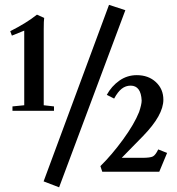

<svg xmlns="http://www.w3.org/2000/svg" viewBox="-20 -719 741 804"><path d="M227.5 65.4 162.6 40.5 436.5 -698.7 504.9 -676.3ZM32.2 -254.9V-273.4L81.5 -278.3V-590.8L29.8 -569.8L22.9 -588.4Q90.8 -622.6 134.8 -657.7L165 -644Q163.1 -632.3 163.1 -595.7V-278.3L206.1 -273.4V-254.9ZM408.2 0 400.4 -23.4Q448.2 -70.3 495.4 -135Q542.5 -199.7 562.5 -250Q573.2 -282.2 573.2 -297.9Q570.3 -360.4 526.9 -360.4Q506.3 -360.4 489.7 -347.4Q473.1 -334.5 458 -306.2L427.2 -321.8Q446.8 -357.9 479.5 -381.1Q512.2 -404.3 552.7 -404.3Q601.6 -404.3 632.8 -375.2Q664.1 -346.2 664.1 -301.3Q664.1 -236.8 579.1 -149.4L489.7 -58.1H575.2Q609.4 -58.1 620.4 -64Q631.3 -69.8 642.6 -93.3L679.7 -78.6L647 0Z"/></svg>

Font: Elstob 6pt
Style: Bold
Weight: 700
Designer: Peter S. Baker
Version: Version 1.015